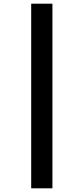

<svg xmlns="http://www.w3.org/2000/svg" viewBox="-20 -788 454 1040"><path d="M149 -768H264V232H149Z"/></svg>

Font: Noto Sans Khmer UI ExtraCondensed
Style: Bold
Weight: 700
Width: 2
Designer: Danh Hong and the Monotype Design Team
Foundry: Monotype Imaging Inc.
Version: Version 2.002; ttfautohint (v1.8.4.7-5d5b)